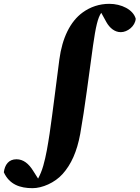

<svg xmlns="http://www.w3.org/2000/svg" viewBox="-183 -751 729 1003"><path d="M388 -731C336 -731 289 -715 249 -686C184 -639 142 -553 127 -440C110 -311 94 -176 76 -52C67 6 58 63 43 115C35 143 26 163 16 182L-10 141C-33 104 -61 81 -97 81C-138 81 -158 110 -163 149C-134 213 -78 232 -13 232C37 232 103 204 144 158C189 108 219 41 236 -51C261 -191 280 -350 303 -513C317 -611 328 -659 346 -684L373 -635C390 -605 416 -583 448 -583C483 -583 523 -614 526 -653C513 -701 451 -731 388 -731Z"/></svg>

Font: Source Serif Pro Black
Style: Italic
Weight: 900
Italic angle: -12°
Designer: Frank Grießhammer
Foundry: Adobe Systems Incorporated
Version: Version 3.001;hotconv 1.0.111;makeotfexe 2.5.65597